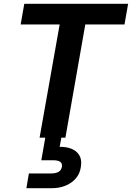

<svg xmlns="http://www.w3.org/2000/svg" viewBox="-20 -720 690 1004"><path d="M187 0 292 -592H88L107 -700H650L631 -592H426L322 0ZM118 264 131 187H246Q272 187 286.5 178.5Q301 170 304 151Q306 134 294.5 126Q283 118 258 118H196L218 -7H302L292 48Q325 47 352.5 57.5Q380 68 394.5 91.5Q409 115 403 152Q398 189 375.5 214Q353 239 321 251.5Q289 264 253 264Z"/></svg>

Font: DM Sans 10pt
Style: Bold Italic
Weight: 700
Italic angle: -10°
Version: Version 4.004;gftools[0.9.30]